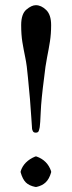

<svg xmlns="http://www.w3.org/2000/svg" viewBox="-20 -718 282 748"><path d="M119.6 -697.8Q140.6 -697.8 159.9 -679.2Q179.2 -660.6 179.2 -620.1Q179.2 -586.4 174.6 -556.6Q169.9 -526.9 163.3 -493.9Q156.7 -460.9 151.9 -415.5Q140.6 -329.6 138.7 -282Q136.7 -234.4 134.8 -222.7Q133.3 -214.4 130.9 -207.8Q128.4 -201.2 119.6 -201.2Q111.3 -201.2 108.6 -206.1Q106 -210.9 105 -215.3Q104 -226.6 102.1 -258.5Q100.1 -290.5 96.7 -332.3Q93.3 -374 88.9 -415.5Q85 -462.4 78.4 -494.1Q71.8 -525.9 67.1 -554.4Q62.5 -583 62.5 -620.1Q62.5 -663.6 82.8 -680.7Q103 -697.8 119.6 -697.8ZM60.5 -46.4V-50.8Q72.8 -89.8 117.7 -108.4H122.1Q165 -93.3 179.2 -50.8V-46.4Q171.9 -21 158.2 -7.8Q144.5 5.4 122.1 10.3H117.7Q93.3 5.4 80.6 -7.3Q67.9 -20 60.5 -46.4Z"/></svg>

Font: Kurinto Seri
Style: Regular
Weight: 400
Designer: Kurinto was developed by Clint Goss from a range of fonts that are compatible with the SIL Open Font License Version 1.1
Foundry: Clinton F. Goss
Version: Version 2.196; July 25, 2020